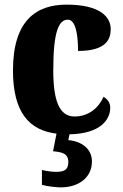

<svg xmlns="http://www.w3.org/2000/svg" viewBox="-20 -570 529 829"><path d="M243 239C319 239 377 197 377 127C377 73 333 40 275 35L280 10C416 7 456 -55 456 -105C456 -125 445 -142 427 -152C406 -104 362 -67 302 -67C236 -67 210 -135 210 -267C210 -435 234 -485 273 -485C306 -485 317 -422 317 -350C440 -350 458 -402 458 -444C458 -498 411 -550 267 -550C138 -550 36 -483 36 -266C36 -81 109 -7 224 7L209 83C246 87 275 91 275 130C275 165 255 172 221 172C205 172 183 169 161 164V228C183 235 226 239 243 239Z"/></svg>

Font: Noto Serif Myanmar Condensed Black
Style: Regular
Weight: 900
Width: 3
Designer: Ben Mitchell and the Monotype Design Team
Foundry: Monotype Imaging Inc.
Version: Version 2.106